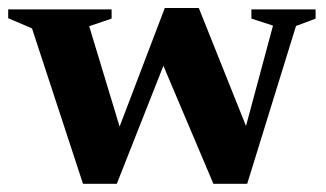

<svg xmlns="http://www.w3.org/2000/svg" viewBox="-26 -456 814 480"><path d="M656.5 -392 602.5 -409.5V-432.5H763V-409.5L714 -391L592 3.5H507.5L382.5 -291.5L266 3.5H181.5L54 -385L-5.5 -410.5V-432.5H253V-409.5L197 -390.5L273 -139.5L386 -436H471L589 -141Z"/></svg>

Font: Newsreader 16pt
Style: Bold
Weight: 700
Designer: Hugues Gentile
Foundry: Production Type
Version: Version 1.003; ttfautohint (v1.8.3)